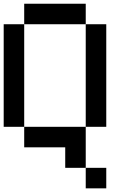

<svg xmlns="http://www.w3.org/2000/svg" viewBox="-20 -798 707 1040"><path d="M111.1 -111.1H0V-666.7H111.1ZM555.6 222.2H444.4V111.1H555.6ZM333.3 0H111.1V-111.1H444.4V111.1H333.3ZM444.4 -666.7H111.1V-777.8H444.4ZM555.6 -111.1H444.4V-666.7H555.6Z"/></svg>

Font: Pixeloid Mono
Style: Regular
Weight: 400
Monospace: yes
Designer: GGBotNet
Foundry: GGBotNet
Version: 0.5